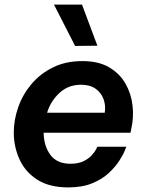

<svg xmlns="http://www.w3.org/2000/svg" viewBox="-20 -806 638 836"><path d="M307 -606 215 -786H337L404 -607ZM277 10Q195 10 142.5 -23.5Q90 -57 65 -112Q40 -167 40 -229Q40 -284 59.5 -339.5Q79 -395 117 -440Q155 -485 210.5 -512.5Q266 -540 339 -540Q409 -540 455 -513Q501 -486 526 -442.5Q551 -399 557 -347.5Q563 -296 552 -247L548 -228H170Q171 -170 199.5 -131.5Q228 -93 287 -93Q321 -93 343.5 -104Q366 -115 379.5 -130Q393 -145 398.5 -156Q404 -167 404 -167H530Q530 -167 523 -149.5Q516 -132 499 -105.5Q482 -79 453.5 -52.5Q425 -26 381.5 -8Q338 10 277 10ZM185 -315H436Q441 -346 431 -374Q421 -402 396.5 -419.5Q372 -437 333 -437Q277 -437 238.5 -401Q200 -365 185 -315Z"/></svg>

Font: Be Vietnam Pro SemiBold
Style: Italic
Weight: 600
Italic angle: -12°
Designer: Lam Bao, Tony Le, Vietanh Nguyen
Foundry: Yellow Type Foundry
Version: Version 1.002; ttfautohint (v1.8.3)